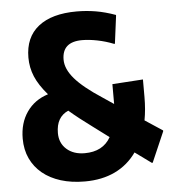

<svg xmlns="http://www.w3.org/2000/svg" viewBox="-54 -800 768 859"><g transform="rotate(-5 330.5 -370.5)"><path d="M293 10Q233 10 185 -5Q137 -20 103 -48Q69 -76 50.5 -115.5Q32 -155 32 -205Q32 -275 66.5 -324.5Q101 -374 162 -393Q123 -438 106 -478.5Q89 -519 89 -564Q89 -655 149.5 -703Q210 -751 322 -751Q365 -751 407 -744Q449 -737 496 -720V-716L480 -592H476Q441 -606 403.5 -613.5Q366 -621 335 -621Q245 -621 245 -541Q245 -499 283 -455Q321 -411 404 -357L453 -324V-413L591 -422V-343Q591 -287 582 -239L661 -187V-183L602 -47H598L525 -100Q487 -46 428.5 -18Q370 10 293 10ZM349 -231Q319 -253 293.5 -273Q268 -293 246 -312Q191 -288 191 -216Q191 -171 222 -143.5Q253 -116 303 -116Q385 -116 420 -178Z"/></g></svg>

Font: Encode Sans Compressed
Style: ExtraBold
Weight: 800
Designer: Pablo Impallari, Andres Torresi
Foundry: Pablo Impallari, Andres Torresi
Version: Version 1.000; ttfautohint (v1.00) -l 8 -r 50 -G 200 -x 14 -